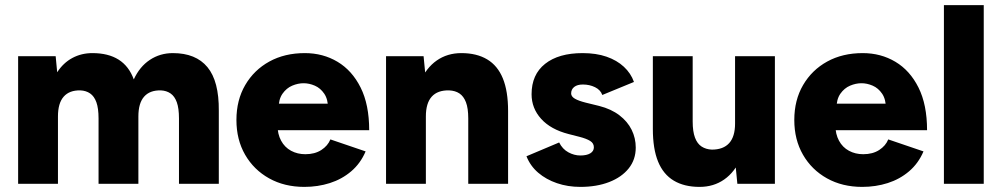

<svg xmlns="http://www.w3.org/2000/svg" viewBox="-20 -720 3924 752"><path d="M51 0V-500H198L204 -437Q228 -474 263.5 -493Q299 -512 342 -512Q404 -512 444.5 -486.5Q485 -461 504 -409Q527 -459 567 -485.5Q607 -512 657 -512Q747 -512 792.5 -457Q838 -402 837 -286V0H681V-256Q681 -296 672.5 -319.5Q664 -343 648 -354Q632 -365 610 -366Q567 -367 544.5 -341.5Q522 -316 522 -264V0H366V-256Q366 -296 357.5 -319.5Q349 -343 333 -354Q317 -365 295 -366Q252 -367 229.5 -341.5Q207 -316 207 -264V0Z M1172 12Q1094 12 1034 -21.5Q974 -55 940 -114Q906 -173 906 -250Q906 -328 940.5 -387Q975 -446 1035 -479Q1095 -512 1174 -512Q1245 -512 1302 -478Q1359 -444 1392.5 -377Q1426 -310 1426 -210H1050L1067 -229Q1067 -195 1081 -169Q1095 -143 1120 -129.5Q1145 -116 1176 -116Q1213 -116 1238.5 -132.5Q1264 -149 1274 -174L1412 -127Q1392 -80 1355.5 -49Q1319 -18 1272 -3Q1225 12 1172 12ZM1071 -294 1055 -314H1279L1265 -294Q1265 -331 1250 -353Q1235 -375 1213 -384.5Q1191 -394 1169 -394Q1147 -394 1124.5 -384.5Q1102 -375 1086.5 -353Q1071 -331 1071 -294Z M1492 0V-500H1639L1648 -408V0ZM1814 0V-256H1970V0ZM1814 -256Q1814 -296 1805 -319.5Q1796 -343 1779.5 -354Q1763 -365 1739 -366Q1694 -367 1671 -341.5Q1648 -316 1648 -264H1601Q1601 -343 1625 -398.5Q1649 -454 1690.5 -483Q1732 -512 1787 -512Q1847 -512 1888 -487.5Q1929 -463 1949.5 -413Q1970 -363 1970 -285V-256Z M2253 12Q2204 12 2161.5 -2.5Q2119 -17 2088 -43.5Q2057 -70 2042 -108L2170 -162Q2183 -136 2206 -123.5Q2229 -111 2253 -111Q2278 -111 2292 -119.5Q2306 -128 2306 -143Q2306 -159 2291.5 -168Q2277 -177 2250 -184L2207 -195Q2137 -213 2099.5 -254.5Q2062 -296 2062 -351Q2062 -428 2115 -470Q2168 -512 2262 -512Q2315 -512 2355.5 -498Q2396 -484 2423.5 -458.5Q2451 -433 2463 -399L2339 -348Q2332 -368 2310.5 -378.5Q2289 -389 2263 -389Q2241 -389 2229 -379.5Q2217 -370 2217 -354Q2217 -342 2231.5 -333.5Q2246 -325 2274 -318L2327 -305Q2374 -293 2406 -268.5Q2438 -244 2454 -211.5Q2470 -179 2470 -142Q2470 -95 2442.5 -60.5Q2415 -26 2366 -7Q2317 12 2253 12Z M2868 0 2859 -92V-500H3015V0ZM2537 -244V-500H2693V-244ZM2693 -244Q2693 -205 2702 -181Q2711 -157 2728 -146Q2745 -135 2768 -134Q2813 -134 2836 -159.5Q2859 -185 2859 -236H2906Q2906 -157 2882 -101.5Q2858 -46 2816.5 -17Q2775 12 2720 12Q2660 12 2619 -12.5Q2578 -37 2557.5 -87Q2537 -137 2537 -215V-244Z M3357 12Q3279 12 3219 -21.5Q3159 -55 3125 -114Q3091 -173 3091 -250Q3091 -328 3125.5 -387Q3160 -446 3220 -479Q3280 -512 3359 -512Q3430 -512 3487 -478Q3544 -444 3577.5 -377Q3611 -310 3611 -210H3235L3252 -229Q3252 -195 3266 -169Q3280 -143 3305 -129.5Q3330 -116 3361 -116Q3398 -116 3423.5 -132.5Q3449 -149 3459 -174L3597 -127Q3577 -80 3540.5 -49Q3504 -18 3457 -3Q3410 12 3357 12ZM3256 -294 3240 -314H3464L3450 -294Q3450 -331 3435 -353Q3420 -375 3398 -384.5Q3376 -394 3354 -394Q3332 -394 3309.5 -384.5Q3287 -375 3271.5 -353Q3256 -331 3256 -294Z M3677 0V-700H3833V0Z"/></svg>

Font: Figtree Light ExtraBold
Style: Regular
Weight: 800
Version: Version 2.001;gftools[0.9.30]